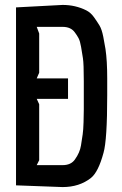

<svg xmlns="http://www.w3.org/2000/svg" viewBox="-20 -752 493 779"><path d="M415 -434V-366Q415 -184 400 -132Q379 -54 349 -30Q302 7 234 7L45 0V-722L234 -732Q286 -732 330 -710Q348 -701 361.5 -682Q375 -663 384 -648Q393 -633 399 -603Q405 -573 408 -553Q415 -506 415 -434ZM256 -434V-351H129L139 -329V-102L129 -82H234Q268 -82 284 -105Q304 -133 308.5 -161.5Q313 -190 315.5 -207Q318 -224 319 -256.5Q320 -289 320 -308V-423Q320 -493 316.5 -515.5Q313 -538 309 -561.5Q305 -585 299 -596.5Q293 -608 284 -620Q268 -643 234 -643H129L139 -616V-457L129 -434Z"/></svg>

Font: Economica
Style: Bold
Weight: 700
Designer: Vicente Lamonaca
Foundry: Vicente Lamonaca
Version: Version 1.100